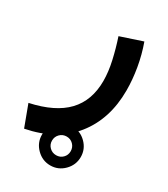

<svg xmlns="http://www.w3.org/2000/svg" viewBox="-176 -369 690 788"><g transform="rotate(30 169.0 25.0)"><path d="M98.6 249Q98.6 211.4 126 184.3Q153.3 157.2 190.9 157.2Q228.5 157.2 255.6 184.3Q282.7 211.4 282.7 249Q282.7 286.6 255.6 314Q228.5 341.3 190.9 341.3Q153.3 341.3 126 314Q98.6 286.6 98.6 249ZM146.5 249Q146.5 267.6 159.4 280.3Q172.4 293 190.9 293Q209.5 293 222.2 280.3Q234.9 267.6 234.9 249Q234.9 230.5 222.2 217.5Q209.5 204.6 190.9 204.6Q172.4 204.6 159.4 217.5Q146.5 230.5 146.5 249ZM22.9 264.2 -14.6 163.6Q98.6 139.2 152.8 82Q207 24.9 207 -67.9Q207 -110.8 195.8 -160.6Q184.6 -210.4 168.5 -258.3L271.5 -292.5Q290 -241.2 299.3 -186.8Q308.6 -132.3 308.6 -81.5Q308.6 54.2 235.6 145.5Q162.6 236.8 22.9 264.2Z"/></g></svg>

Font: Vazirmatn FD Medium
Style: Regular
Weight: 500
Designer: Saber Rastikerdar
Foundry: Saber Rastikerdar
Version: Version 33.003